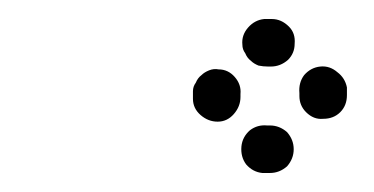

<svg xmlns="http://www.w3.org/2000/svg" viewBox="-20 -556 394 202"><path d="M234 -402Q233 -391 239 -383Q246 -375 256 -374Q260 -374 264 -374Q274 -374 282 -381Q289 -389 289 -399Q289 -409 282 -417Q274 -424 264 -424Q262 -424 261 -424Q251 -425 243 -419Q235 -412 234 -402ZM227 -475Q220 -483 210 -483Q205 -484 200 -482Q195 -480 192 -477Q188 -474 186 -469Q183 -465 183 -460Q183 -458 183 -455Q183 -454 183 -452Q183 -442 191 -435Q199 -428 209 -428Q219 -428 226 -436Q233 -444 233 -454Q233 -454 233 -455Q233 -456 233 -457Q234 -467 227 -475ZM320 -431Q331 -431 338 -438Q345 -445 345 -456Q345 -460 345 -464Q343 -474 335 -480Q327 -487 317 -486Q307 -485 300 -477Q294 -469 295 -458Q295 -457 295 -455Q295 -445 302 -438Q310 -430 320 -431ZM283 -493Q290 -500 290 -510Q291 -521 284 -528Q276 -536 266 -536Q265 -536 264 -536Q261 -536 258 -536Q248 -535 241 -527Q234 -519 235 -509Q235 -504 238 -500Q240 -495 244 -492Q247 -489 252 -487Q257 -486 262 -486Q263 -486 264 -486Q264 -486 265 -486Q275 -486 283 -493Z"/></svg>

Font: FRB American Cursive Guidelines Arrows Dotted Black
Style: Bold Italic
Weight: 900
Italic angle: -25°
Version: Version 2.0;Modular Font Editor K font №1